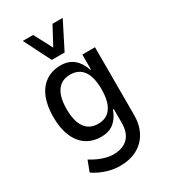

<svg xmlns="http://www.w3.org/2000/svg" viewBox="-223 -848 1004 1141"><g transform="rotate(-30 278.5 -277.5)"><path d="M254 189Q210 189 162.5 173.5Q115 158 78 132L106 59Q130 74 155.5 85.5Q181 97 207 103.5Q233 110 254 110Q320 110 355.5 75Q391 40 391 -29V-123H385Q368 -73 334 -45Q300 -17 246 -17Q187 -17 144.5 -45.5Q102 -74 79 -129Q56 -184 56 -261Q56 -339 79 -394Q102 -449 145 -477.5Q188 -506 247 -506Q299 -506 334 -477.5Q369 -449 387 -395H391V-497H478V-32Q478 35 451 85Q424 135 374 162Q324 189 254 189ZM268 -93Q327 -93 357 -136Q387 -179 387 -262Q387 -345 357 -387.5Q327 -430 268 -430Q209 -430 178.5 -387.5Q148 -345 148 -262Q148 -179 178.5 -136Q209 -93 268 -93ZM218 -560 125 -744H196L262 -619L329 -744H399L306 -560Z"/></g></svg>

Font: Nunito Sans 7pt Condensed Medium
Style: Regular
Weight: 500
Width: 3
Designer: Vernon Adams
Foundry: Vernon Adams
Version: Version 3.101;gftools[0.9.27]